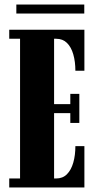

<svg xmlns="http://www.w3.org/2000/svg" viewBox="-20 -832 434 852"><path d="M21 0V-40H69V-660H21V-700H354.5V-518H314.5Q314.5 -558.5 305.2 -590.8Q296 -623 277.2 -641.5Q258.5 -660 229 -660H220V-370H292V-415.5H332V-286.5H292V-330H220V-40H229Q258.5 -40 277.2 -59Q296 -78 305.2 -110.5Q314.5 -143 314.5 -183.5H354.5V0ZM52.5 -772V-812H354V-772Z"/></svg>

Font: Imbue Thin 10pt Black
Style: Regular
Weight: 900
Version: Version 1.102